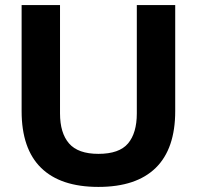

<svg xmlns="http://www.w3.org/2000/svg" viewBox="-20 -724 774 755"><path d="M669 -287Q669 -139 592.5 -64Q516 11 367 11Q218 11 141.5 -64Q65 -139 65 -287V-704H216V-278Q216 -201 251.5 -160Q287 -119 367 -119Q449 -119 483.5 -160Q518 -201 518 -278V-704H669Z"/></svg>

Font: CBA Beacon Sans Extra Bold
Style: Regular
Weight: 800
Designer: Wei Huang
Foundry: Wei Huang
Version: Version 1.002